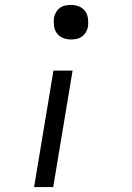

<svg xmlns="http://www.w3.org/2000/svg" viewBox="-20 -548 540 783"><path d="M270 -387Q253 -387 237.5 -393Q222 -399 212.5 -411.5Q203 -424 200.5 -441Q198 -458 200 -475Q202 -486 208 -497Q214 -508 224 -515.5Q234 -523 246 -525.5Q258 -528 269 -528Q286 -528 301.5 -522Q317 -516 326.5 -503.5Q336 -491 338.5 -474Q341 -457 339 -440Q337 -429 331 -418Q325 -407 315 -399.5Q305 -392 293 -389.5Q281 -387 270 -387ZM119 215 198 -260H276L197 215Z"/></svg>

Font: Iosevka Web
Style: Italic
Weight: 400
Italic angle: -9°
Monospace: yes
Designer: Belleve Invis
Foundry: Belleve Invis
Version: Version 28.0.3; ttfautohint (v1.8.3)